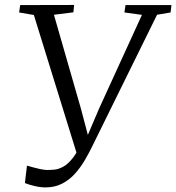

<svg xmlns="http://www.w3.org/2000/svg" viewBox="-20 -764 729 794"><path d="M168.5 11Q146.5 11 122.5 5.2Q98.5 -0.5 83 -7L91.5 -79Q104 -75.5 117.5 -71.8Q131 -68 145.2 -65Q159.5 -62 173.5 -61Q187.5 -61 204.8 -62.5Q222 -64 241.8 -74.8Q261.5 -85.5 282 -111.8Q302.5 -138 323 -188L303 -111L120 -702L59 -712.5L63.5 -743L286.5 -743.5L283.5 -713L203 -703L315 -313.5L352.5 -171.5L330.5 -176L389.5 -314.5L567 -702.5L494.5 -712.5L499 -743H689L685.5 -712.5L629.5 -703L358 -152Q346 -127.5 329.2 -99.2Q312.5 -71 290 -45.8Q267.5 -20.5 237.2 -4.8Q207 11 168.5 11Z"/></svg>

Font: Merriweather 72pt Light
Style: Italic
Weight: 300
Italic angle: -7.8°
Version: Version 2.101